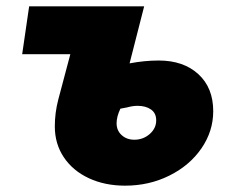

<svg xmlns="http://www.w3.org/2000/svg" viewBox="-20 -573 741 606"><path d="M153 -174Q153 -217 164 -259L202 -402H50L72 -553H435L389 -373Q436 -382 481 -382Q559 -382 606 -339Q653 -296 653 -222Q653 -159 616 -105Q579 -51 515 -19Q451 13 375 13Q311 13 260.5 -10.5Q210 -34 181.5 -76.5Q153 -119 153 -174ZM473 -193Q473 -216 456.5 -227.5Q440 -239 414 -239Q399 -239 381 -234L360 -230Q348 -205 348 -184Q348 -161 364 -146.5Q380 -132 404 -132Q432 -132 452.5 -150Q473 -168 473 -193Z"/></svg>

Font: Nebula Sans Black
Style: Regular
Weight: 900
Italic angle: -9°
Designer: Paul D. Hunt for Adobe (as Source Sans)
Foundry: Nebula Entertainment & Broadcasting LLC
Version: Version 1.010